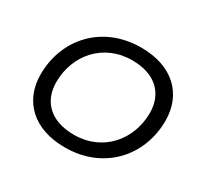

<svg xmlns="http://www.w3.org/2000/svg" viewBox="-149 -901 1153 1102"><g transform="rotate(30 427.5 -350.0)"><path d="M397 8C655 8 822 -180 822 -413C822 -588 702 -708 493 -708C235 -708 68 -520 68 -287C68 -112 188 8 397 8ZM406 -81C250 -81 168 -167 168 -293C168 -469 291 -619 484 -619C640 -619 722 -533 722 -407C722 -231 599 -81 406 -81Z"/></g></svg>

Font: AWKNG-Font Medium
Style: Italic
Weight: 500
Italic angle: -11.3°
Designer: Awakening Church
Foundry: Awakening Church
Version: Version 1.700;PS 001.700;hotconv 1.0.88;makeotf.lib2.5.64775